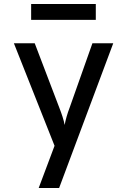

<svg xmlns="http://www.w3.org/2000/svg" viewBox="-20 -768 640 968"><path d="M137 -668H463V-748H137ZM175 180H278L551 -550H446L331 -225C320 -197 310 -162 306 -138C302 -162 290 -197 279 -225L155 -550H50L255 -33Z"/></svg>

Font: JetBrains Mono Medium
Style: Regular
Weight: 436
Monospace: yes
Designer: Philipp Nurullin, Konstantin Bulenkov
Foundry: JetBrains
Version: Version 2.305